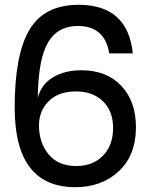

<svg xmlns="http://www.w3.org/2000/svg" viewBox="-20 -764 624 798"><path d="M307 -744Q511 -744 532 -542H434Q416 -656 303 -656Q220 -656 179.5 -587.5Q139 -519 137 -357Q151 -413 200 -442.5Q249 -472 318 -472Q423 -472 484 -407.5Q545 -343 545 -235Q545 -119 474 -52.5Q403 14 293 14Q41 14 41 -317Q41 -537 102.5 -640.5Q164 -744 307 -744ZM142 -243Q142 -171 182 -122.5Q222 -74 297 -74Q366 -74 408 -117Q450 -160 450 -232Q450 -302 408 -343Q366 -384 296 -384Q223 -384 182.5 -343.5Q142 -303 142 -243Z"/></svg>

Font: Nacelle
Style: Regular
Weight: 400
Designer: Sora Sagano
Foundry: Sora Sagano
Version: Version 1.000;FEAKit 1.0